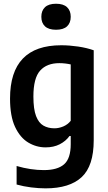

<svg xmlns="http://www.w3.org/2000/svg" viewBox="-20 -802 593 1052"><path d="M229.5 230Q192.5 230 150.5 224.8Q108.5 219.5 71 209V107.5Q110.5 119 148 124.5Q185.5 130 220 130Q295 130 331.2 98.2Q367.5 66.5 367.5 -12V-57H361Q340.5 -28.5 307.2 -11.5Q274 5.5 230 5.5Q179 5.5 134.5 -21.2Q90 -48 62.5 -106.8Q35 -165.5 35 -262Q35 -554 315.5 -554Q360 -554 407.8 -547Q455.5 -540 493.5 -526.5V-33.5Q493.5 107 427.5 168.5Q361.5 230 229.5 230ZM278 -99Q302.5 -99 326.8 -109.2Q351 -119.5 367.5 -140V-449Q355 -452 338.2 -454Q321.5 -456 305 -456Q236.5 -456 199.8 -415Q163 -374 163 -273Q163 -204 177.5 -166.2Q192 -128.5 217.8 -113.8Q243.5 -99 278 -99ZM287 -639Q246.5 -639 226.5 -657.8Q206.5 -676.5 206.5 -710Q206.5 -743.5 226.5 -762.5Q246.5 -781.5 287 -781.5Q327.5 -781.5 347.5 -762.5Q367.5 -743.5 367.5 -710Q367.5 -676.5 347.5 -657.8Q327.5 -639 287 -639Z"/></svg>

Font: Encode Sans SemiCondensed SemiCondensed SemiBold
Style: Regular
Weight: 600
Width: 4
Designer: Multiple Designers
Foundry: Impallari Type
Version: Version 3.000; ttfautohint (v1.8.3) -l 8 -r 50 -G 200 -x 14 